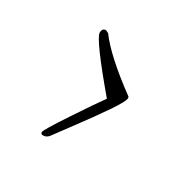

<svg xmlns="http://www.w3.org/2000/svg" viewBox="-83 -521 483 479"><g transform="rotate(30 159.0 -282.0)"><path d="M229 -315Q229 -306 204.5 -270Q180 -234 147 -190Q114 -146 110 -140Q103 -129 91 -129Q85 -129 85 -135Q85 -141 125 -201.5Q165 -262 184 -288Q86 -404 86 -422Q86 -435 97 -435L105 -431Q139 -385 226 -321Q229 -320 229 -315Z"/></g></svg>

Font: Bilbo Swash Caps
Style: Regular
Weight: 400
Designer: Robert E. Leuschke
Foundry: Robert E. Leuschke
Version: Version 1.002